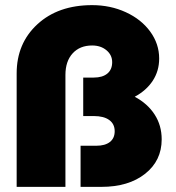

<svg xmlns="http://www.w3.org/2000/svg" viewBox="-20 -728 685 748"><path d="M338.9 -550.8Q291 -550.8 262.9 -520Q234.9 -489.3 234.9 -436V0H44.9V-441.9Q44.9 -559.1 125.7 -633.5Q206.5 -708 338.9 -708Q410.2 -708 470.2 -680.4Q530.3 -652.8 565.2 -605Q600.1 -557.1 600.1 -500Q600.1 -451.7 575.2 -413.6Q550.3 -375.5 504.9 -351.1Q555.2 -324.2 582.5 -281.7Q609.9 -239.3 609.9 -185.1Q609.9 -102.1 545.4 -51Q481 0 375 0H293.9V-160.2H355Q389.2 -160.2 408 -174.8Q426.8 -189.5 426.8 -216.8Q426.8 -245.1 405.5 -260.5Q384.3 -275.9 345.2 -275.9H304.2V-425.8H345.2Q379.4 -425.8 398.2 -441.4Q417 -457 417 -485.8Q417 -513.7 394.8 -532.2Q372.6 -550.8 338.9 -550.8Z"/></svg>

Font: Overused Grotesk Black
Style: Regular
Weight: 900
Version: Version 0.002